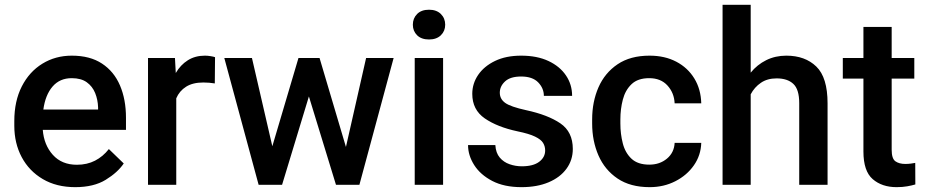

<svg xmlns="http://www.w3.org/2000/svg" viewBox="-20 -770 3860 800"><path d="M293.5 9.8Q215.3 9.8 158.2 -23.9Q101.1 -57.6 70.3 -115.5Q39.6 -173.3 39.6 -246.1V-265.6Q39.6 -348.6 70.8 -409.9Q102.1 -471.2 156.5 -504.6Q210.9 -538.1 279.3 -538.1Q355 -538.1 405 -505.1Q455.1 -472.2 480 -413.8Q504.9 -355.5 504.9 -279.3V-229H158.2Q163.1 -166 200.2 -124.8Q237.3 -83.5 300.3 -83.5Q342.8 -83.5 376 -100.6Q409.2 -117.7 433.6 -148.9L495.6 -88.9Q470.2 -51.3 420.4 -20.8Q370.6 9.8 293.5 9.8ZM278.8 -444.3Q229 -444.3 199 -409.4Q168.9 -374.5 160.6 -313.5H388.7V-322.8Q387.7 -354.5 376.5 -382.3Q365.2 -410.2 341.6 -427.2Q317.9 -444.3 278.8 -444.3Z M876 -531.7 875 -422.4Q851.6 -426.3 827.1 -426.3Q783.2 -426.3 755.4 -408.7Q727.5 -391.1 714.4 -360.4V0H596.7V-528.3H709L712.4 -465.8Q731.9 -499.5 762.5 -518.8Q793 -538.1 834 -538.1Q844.7 -538.1 857.2 -536.1Q869.6 -534.2 876 -531.7Z M1029.8 -528.3 1114.7 -160.6 1223.6 -528.3H1311.5L1421.4 -157.7L1505.4 -528.3H1620.1L1477.5 0H1379.9L1267.1 -368.2L1155.3 0H1057.6L914.6 -528.3Z M1700.2 -667Q1700.2 -693.8 1718 -711.7Q1735.8 -729.5 1767.6 -729.5Q1798.8 -729.5 1816.9 -711.7Q1835 -693.8 1835 -667Q1835 -640.6 1816.9 -623Q1798.8 -605.5 1767.6 -605.5Q1735.8 -605.5 1718 -623Q1700.2 -640.6 1700.2 -667ZM1826.2 -528.3V0H1708V-528.3Z M2251.5 -143.1Q2251.5 -160.6 2242.7 -174.8Q2233.9 -189 2209.2 -200.9Q2184.6 -212.9 2136.7 -222.7Q2052.2 -240.7 2000 -276.6Q1947.8 -312.5 1947.8 -378.9Q1947.8 -421.9 1972.4 -458Q1997.1 -494.1 2042.7 -516.1Q2088.4 -538.1 2151.4 -538.1Q2217.8 -538.1 2265.1 -515.9Q2312.5 -493.7 2338.1 -455.8Q2363.8 -418 2363.8 -370.6H2246.1Q2246.1 -402.3 2222.4 -426.8Q2198.7 -451.2 2151.4 -451.2Q2106.4 -451.2 2084.5 -430.9Q2062.5 -410.6 2062.5 -383.8Q2062.5 -357.4 2085 -341.3Q2107.4 -325.2 2171.9 -311Q2262.7 -291.5 2314.7 -256.1Q2366.7 -220.7 2366.7 -149.4Q2366.7 -103 2340.3 -66.9Q2314 -30.8 2265.9 -10.5Q2217.8 9.8 2152.8 9.8Q2080.6 9.8 2031 -16.1Q1981.4 -42 1955.8 -82.3Q1930.2 -122.6 1930.2 -165.5H2043.9Q2045.9 -132.8 2062.3 -113.5Q2078.6 -94.2 2103.3 -85.7Q2127.9 -77.1 2154.3 -77.1Q2201.7 -77.1 2226.6 -95.9Q2251.5 -114.7 2251.5 -143.1Z M2685.5 -84Q2729 -84 2759 -109.1Q2789.1 -134.3 2791 -174.8H2901.9Q2900.4 -123 2871.3 -81.3Q2842.3 -39.6 2793.9 -14.9Q2745.6 9.8 2687 9.8Q2606.4 9.8 2553.2 -26.1Q2500 -62 2473.6 -122.3Q2447.3 -182.6 2447.3 -255.4V-272.5Q2447.3 -345.7 2473.6 -406Q2500 -466.3 2553.2 -502.2Q2606.4 -538.1 2686.5 -538.1Q2750 -538.1 2797.9 -512.9Q2845.7 -487.8 2873 -443.1Q2900.4 -398.4 2901.9 -339.4H2791Q2789.1 -382.8 2761.2 -413.6Q2733.4 -444.3 2685.1 -444.3Q2637.7 -444.3 2611.6 -419.4Q2585.4 -394.5 2575.2 -355.2Q2564.9 -315.9 2564.9 -272.5V-255.4Q2564.9 -211.9 2575 -172.6Q2585 -133.3 2611.3 -108.6Q2637.7 -84 2685.5 -84Z M3107.9 -750V-467.3Q3134.8 -500.5 3172.6 -519.3Q3210.4 -538.1 3256.3 -538.1Q3334.5 -538.1 3381.3 -492.7Q3428.2 -447.3 3428.2 -339.4V0H3310.1V-340.3Q3310.1 -397.5 3285.6 -420.4Q3261.2 -443.4 3215.8 -443.4Q3177.2 -443.4 3150.4 -425Q3123.5 -406.7 3107.9 -377V0H2990.7V-750Z M3789.6 -528.3V-442.4H3695.3V-146Q3695.3 -108.9 3710.9 -97.9Q3726.6 -86.9 3752 -86.9Q3764.2 -86.9 3775.4 -88.4Q3786.6 -89.8 3793.5 -91.3L3793.9 -1.5Q3779.3 2.9 3760 6.3Q3740.7 9.8 3715.8 9.8Q3654.8 9.8 3616.2 -23.7Q3577.6 -57.1 3577.6 -138.7V-442.4H3491.7V-528.3H3577.6V-657.7H3695.3V-528.3Z"/></svg>

Font: Vazirmatn RD UI Medium
Style: Regular
Weight: 500
Designer: Saber Rastikerdar
Foundry: Saber Rastikerdar
Version: Version 33.003